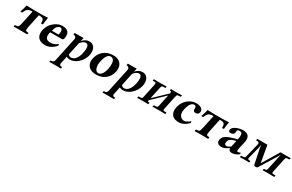

<svg xmlns="http://www.w3.org/2000/svg" viewBox="177 -1819 5213 3422"><g transform="rotate(30 2783.5 -108.0)"><path d="M217.8 -122.1 276.4 -397H261.2Q193.8 -397 164.6 -362.3Q146.5 -340.3 124 -288.1L87.9 -292Q113.8 -362.8 131.3 -439.9Q210.4 -434.1 286.1 -434.1H412.1Q500 -434.1 571.3 -439.9Q557.1 -366.2 551.3 -292Q550.3 -292 514.2 -288.1Q514.2 -358.9 494.1 -378.4Q474.1 -396.5 423.3 -397H406.2L348.1 -122.1Q334.5 -57.1 348.1 -43.5Q359.4 -34.2 400.9 -32.2Q407.7 -23.9 397.9 -4.4Q395.5 0 393.6 2Q307.6 0 262.2 0Q203.6 0 119.6 2Q112.8 -6.3 122.1 -25.4Q124.5 -29.8 127 -32.2Q176.3 -34.7 189.9 -48.3Q205.6 -64.9 217.8 -122.1Z M745.1 -274.9H880.9Q883.3 -277.8 887.7 -295.9Q905.3 -379.4 862.8 -398.4Q854.5 -401.9 846.2 -401.9Q821.8 -401.9 793.5 -376.5Q788.6 -371.6 784.7 -368.2Q761.2 -339.8 745.1 -274.9ZM968.3 -128.9Q981.4 -128.9 977.1 -102.1Q976.6 -99.6 976.6 -98.1Q878.9 9.3 766.6 9.8Q668.5 9.3 624 -40Q574.7 -95.2 592.3 -190.4Q593.3 -194.8 593.8 -198.2Q619.6 -320.3 721.2 -392.6Q793 -443.8 866.2 -443.8Q1034.2 -443.8 1012.2 -287.6Q1010.7 -276.4 1008.3 -266.1Q1000 -236.3 972.7 -234.9H732.4Q731.9 -232.4 731 -228.5Q729 -222.2 728 -219.2Q700.2 -88.4 805.2 -77.1Q814 -76.2 823.7 -76.2Q905.8 -76.7 968.3 -128.9Z M1274.4 -324.2 1218.8 -63Q1242.2 -29.8 1272.9 -29.8Q1358.9 -29.8 1405.8 -145Q1418 -175.8 1425.3 -210Q1462.9 -391.1 1377.9 -392.1Q1343.3 -392.1 1297.4 -349.1Q1284.7 -336.9 1274.4 -324.2ZM1063.5 150.9 1168.5 -341.8Q1176.8 -380.9 1146.5 -399.4Q1131.3 -407.7 1110.4 -408.2L1117.7 -443.8Q1142.6 -443.8 1184.6 -443.4Q1248.5 -442.4 1260.3 -444.8H1300.3L1283.2 -374Q1346.7 -444.3 1420.9 -444.8Q1510.3 -444.8 1540.5 -363.3Q1560.5 -307.6 1545.9 -236.8Q1521 -123.5 1428.7 -46.9Q1356.9 12.2 1270 12.2Q1238.8 11.7 1206.5 -4.9L1173.3 150.9Q1166.5 193.8 1211.9 194.8H1220.2Q1227.1 196.8 1226.6 203.1L1221.2 227.1L1219.7 229Q1218.8 229 1100.1 227.1L983.9 229L982.4 227.1L987.3 203.1Q990.2 195.8 997.1 194.8H1005.9Q1053.7 193.4 1063.5 150.9Z M1886.2 -401.9Q1803.2 -400.4 1766.6 -229Q1748 -142.1 1772.9 -81.5Q1794.4 -33.2 1838.9 -32.2Q1892.1 -32.2 1927.2 -103.5Q1943.8 -137.7 1954.1 -184.1Q1985.8 -334 1933.1 -384.3Q1913.6 -401.4 1886.2 -401.9ZM1622.1 -207Q1644 -307.1 1711.4 -370.1Q1792.5 -443.8 1911.6 -443.8Q2041 -443.8 2087.4 -356Q2118.2 -296.9 2101.1 -215.8Q2078.6 -109.4 1999 -48.8Q1997.6 -47.9 1997.1 -46.9Q1920.4 9.8 1814 9.8Q1697.8 9.8 1645 -64.5Q1605 -123.5 1622.1 -207Z M2367.7 -324.2 2312 -63Q2335.4 -29.8 2366.2 -29.8Q2452.1 -29.8 2499 -145Q2511.2 -175.8 2518.6 -210Q2556.2 -391.1 2471.2 -392.1Q2436.5 -392.1 2390.6 -349.1Q2377.9 -336.9 2367.7 -324.2ZM2156.7 150.9 2261.7 -341.8Q2270 -380.9 2239.7 -399.4Q2224.6 -407.7 2203.6 -408.2L2210.9 -443.8Q2235.8 -443.8 2277.8 -443.4Q2341.8 -442.4 2353.5 -444.8H2393.6L2376.5 -374Q2439.9 -444.3 2514.2 -444.8Q2603.5 -444.8 2633.8 -363.3Q2653.8 -307.6 2639.2 -236.8Q2614.3 -123.5 2522 -46.9Q2450.2 12.2 2363.3 12.2Q2332 11.7 2299.8 -4.9L2266.6 150.9Q2259.8 193.8 2305.2 194.8H2313.5Q2320.3 196.8 2319.8 203.1L2314.5 227.1L2313 229Q2312 229 2193.4 227.1L2077.1 229L2075.7 227.1L2080.6 203.1Q2083.5 195.8 2090.3 194.8H2099.1Q2147 193.4 2156.7 150.9Z M2880.4 -433.1 3013.2 -436 3014.6 -434.1 3009.3 -408.2Q3007.8 -402.3 3002 -401.9H2971.7Q2938.5 -401.9 2929.2 -382.3Q2924.3 -371.6 2919.9 -350.1L2869.1 -111.8L3127.9 -359.9Q3134.8 -391.6 3122.1 -398.4Q3114.3 -401.9 3103 -401.9Q3098.1 -401.9 3097.7 -404.8Q3097.7 -406.2 3098.1 -407.2L3103.5 -434.1L3106 -436Q3106.9 -436 3196.8 -434.1L3329.1 -436L3329.6 -434.1L3324.2 -408.2Q3322.8 -402.3 3316.9 -401.9H3287.1Q3254.9 -401.9 3245.6 -384.3Q3240.7 -374 3235.8 -350.1L3177.7 -77.1Q3170.4 -43.5 3182.1 -37.1Q3190.4 -33.2 3208.5 -33.2H3238.3Q3244.1 -33.2 3243.2 -26.9L3237.8 -1L3236.3 1Q3235.4 1 3104.5 -1L2974.1 1L2974.6 -1L2980.5 -27.8Q2982.9 -32.2 2987.3 -33.2H3017.6Q3051.3 -34.2 3059.6 -49.8Q3064 -58.6 3067.9 -77.1L3117.7 -312L2859.4 -64.9Q2854 -40.5 2864.7 -36.1Q2873 -33.2 2889.6 -33.2Q2895.5 -33.2 2894 -26.9L2888.7 -1L2887.2 1Q2886.2 1 2788.6 -1L2660.2 1L2659.7 -1L2665.5 -27.8Q2668 -31.7 2671.4 -33.2H2702.6Q2735.8 -34.2 2743.2 -47.9Q2747.1 -56.2 2751.5 -75.2L2809.6 -349.1Q2818.4 -390.1 2806.6 -397.5Q2798.3 -401.9 2780.8 -401.9H2751Q2746.1 -401.9 2745.6 -404.8Q2745.6 -406.2 2746.1 -407.2L2751.5 -434.1L2754.9 -436Z M3709.5 -86.9Q3648.9 -20 3568.4 2.9Q3543 9.8 3522 9.8Q3425.3 9.8 3381.8 -36.6Q3378.9 -39.6 3377 -42Q3328.1 -101.1 3348.6 -201.2Q3375 -324.2 3474.1 -394.5Q3544.9 -443.8 3622.6 -443.8Q3720.7 -443.8 3753.9 -389.2Q3768.1 -364.7 3763.2 -339.8Q3755.4 -302.2 3719.7 -288.6Q3708 -284.2 3696.3 -284.2Q3657.7 -284.2 3647 -312.5Q3643.6 -321.8 3644.5 -331.1Q3651.4 -389.6 3617.2 -400.4Q3610.8 -401.9 3604.5 -401.9Q3521.5 -399.9 3486.3 -235.8Q3464.8 -133.8 3519 -85.9Q3547.9 -61.5 3587.9 -61Q3630.4 -62 3703.1 -118.2Q3715.3 -116.7 3709.5 -86.9Z M3942.4 -122.1 4001 -397H3985.8Q3918.5 -397 3889.2 -362.3Q3871.1 -340.3 3848.6 -288.1L3812.5 -292Q3838.4 -362.8 3856 -439.9Q3935.1 -434.1 4010.7 -434.1H4136.7Q4224.6 -434.1 4295.9 -439.9Q4281.7 -366.2 4275.9 -292Q4274.9 -292 4238.8 -288.1Q4238.8 -358.9 4218.8 -378.4Q4198.7 -396.5 4147.9 -397H4130.9L4072.8 -122.1Q4059.1 -57.1 4072.8 -43.5Q4084 -34.2 4125.5 -32.2Q4132.3 -23.9 4122.6 -4.4Q4120.1 0 4118.2 2Q4032.2 0 3986.8 0Q3928.2 0 3844.2 2Q3837.4 -6.3 3846.7 -25.4Q3849.1 -29.8 3851.6 -32.2Q3900.9 -34.7 3914.6 -48.3Q3930.2 -64.9 3942.4 -122.1Z M4544.9 -48.3 4538.6 -47.9Q4472.2 -2.9 4420.4 8.3Q4411.6 10.3 4406.2 9.8Q4299.3 9.8 4299.8 -65.9Q4300.3 -80.1 4303.2 -95.2Q4316.9 -160.2 4401.9 -197.8Q4439 -214.4 4512.2 -235.8L4584 -256.8Q4610.8 -382.3 4562.5 -398.4Q4552.7 -401.9 4537.6 -401.9Q4498.5 -401.4 4490.7 -379.4Q4488.8 -373.5 4486.3 -339.8Q4485.8 -335 4485.4 -332Q4479.5 -304.7 4443.8 -291.5Q4428.2 -286.1 4413.1 -285.6Q4362.8 -287.1 4372.1 -336.4Q4383.3 -389.2 4474.1 -422.9Q4530.8 -443.8 4580.6 -443.8Q4750.5 -443.8 4715.3 -273.4Q4714.8 -271.5 4714.8 -271L4682.1 -127Q4669.4 -68.4 4686.5 -61.5Q4690.9 -60.1 4695.8 -60.1Q4720.2 -60.5 4741.2 -74.2Q4755.4 -58.1 4752.9 -45.9Q4681.2 9.8 4610.4 9.8Q4544.4 9.8 4544.4 -44.9Q4544.9 -46.9 4544.9 -48.3ZM4575.7 -217.8 4520 -201.2Q4450.7 -180.2 4434.1 -137.2Q4430.2 -126.5 4426.8 -109.9Q4415.5 -56.2 4461.9 -50.8Q4466.8 -50.3 4471.7 -49.8Q4495.6 -50.8 4547.4 -85.9Z M4880.9 -436H5087.9L5149.4 -89.8L5357.9 -436H5565.9L5567.4 -434.1L5561.5 -407.2Q5559.1 -402.8 5555.7 -401.9H5527.3Q5493.7 -401.9 5486.3 -388.2Q5481.9 -379.4 5477.5 -358.9L5417 -74.2Q5412.1 -43.5 5421.4 -37.6Q5430.2 -33.2 5451.2 -33.2H5481Q5486.3 -31.7 5486.8 -26.9L5481.4 -1L5479 1L5345.2 -1L5242.7 1L5241.2 -1L5247.1 -26.9Q5249.5 -31.7 5252.9 -33.2H5267.1Q5297.9 -33.2 5305.2 -45.9Q5309.6 -54.2 5314 -74.2L5368.2 -330.1L5383.8 -397.9L5328.1 -306.2L5143.6 -5.9Q5130.9 11.7 5100.6 12.2Q5070.3 11.2 5065.4 -5.9L5002.4 -311L4993.7 -377.9L4981.9 -318.8L4920.9 -75.2Q4911.1 -40.5 4932.1 -34.7Q4939.5 -33.2 4950.2 -33.2H4967.3Q4971.2 -31.2 4970.7 -26.9L4965.3 -1L4962.9 1L4884.3 -1L4772.9 1L4772.5 -1L4777.8 -27.8Q4780.3 -32.2 4785.2 -33.2H4814.9Q4848.6 -33.2 4857.4 -47.4Q4862.3 -56.2 4867.2 -75.2L4937 -356.9Q4941.4 -399.9 4906.7 -401.9H4877.4Q4873.5 -403.3 4873.5 -407.2L4879.4 -434.1Z"/></g></svg>

Font: Linux Libertine Slanted O
Style: Bold Slanted
Weight: 700
Designer: Philipp H. Poll
Foundry: Philipp H. Poll
Version: Version 5.0.0